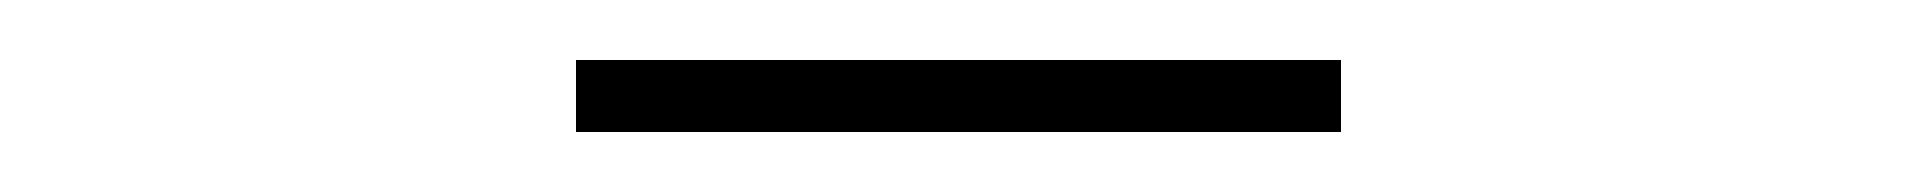

<svg xmlns="http://www.w3.org/2000/svg" viewBox="-20 -678 640 64"><path d="M172 -634V-658H427V-634Z"/></svg>

Font: Noto Sans Mono Thin
Style: Regular
Weight: 100
Designer: Monotype Design Team
Foundry: Monotype Imaging Inc.
Version: Version 2.014